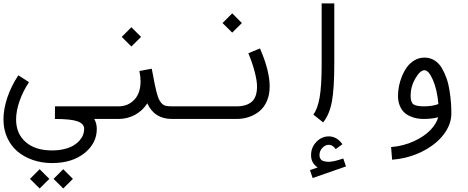

<svg xmlns="http://www.w3.org/2000/svg" viewBox="-47 -678 2718 1114"><path d="M263.7 359.9 319.8 303.7 376 359.9 319.8 415.5ZM127 359.9 183.1 303.7 239.3 359.9 183.1 415.5ZM530.3 -61V12.2H500Q514.6 38.1 514.6 70.3Q514.6 153.3 442.9 210.7Q371.1 268.1 254.9 268.1Q195.3 268.1 143.6 250.2Q91.8 232.4 54 200.2Q16.1 168 -5.4 120.1Q-26.9 72.3 -26.9 15.1Q-26.9 -44.9 -4.4 -112.1Q18.1 -179.2 59.6 -241.2L121.1 -201.2Q85.4 -147.5 65.9 -90.1Q46.4 -32.7 46.4 15.1Q46.4 97.7 102.1 146.2Q157.7 194.8 254.9 194.8Q293.5 194.8 325.4 187Q357.4 179.2 378.4 166.7Q399.4 154.3 414.1 137.7Q428.7 121.1 435.1 104.2Q441.4 87.4 441.4 70.3Q441.4 40 403.1 26.1Q364.7 12.2 271.5 12.2L272 -61Z M659.2 -463.9 715.3 -520 771.5 -463.9 715.3 -408.2ZM530.3 -61H640.1Q696.3 -61 732.4 -99.4Q768.6 -137.7 768.6 -206.5Q768.6 -234.9 761.7 -266.1L833.5 -279.3Q845.7 -211.9 851.6 -185.5Q860.8 -142.6 868.2 -119.9Q875.5 -97.2 887.2 -82.8Q898.9 -68.4 912.6 -64.7Q926.3 -61 950.7 -61H1060.5V12.2H950.7Q848.6 12.2 807.6 -78.6Q780.3 -35.2 736.1 -11.5Q691.9 12.2 640.1 12.2H530.3Q515.1 12.2 504.4 1.5Q493.7 -9.3 493.7 -24.4Q493.7 -39.6 504.4 -50.3Q515.1 -61 530.3 -61Z M1244.1 -544.4 1300.3 -600.6 1356.4 -544.4 1300.3 -488.8ZM1060.5 -61H1325.2Q1382.8 -61 1413.6 -87.6Q1444.3 -114.3 1444.3 -176.3Q1444.3 -209 1430.9 -261Q1417.5 -313 1394 -369.1L1461.4 -397Q1517.6 -268.1 1517.6 -176.3Q1517.6 -128.9 1501.7 -92Q1485.8 -55.2 1458.7 -33Q1431.6 -10.7 1397.7 0.7Q1363.8 12.2 1325.2 12.2H1060.5Q1045.4 12.2 1034.7 1.5Q1023.9 -9.3 1023.9 -24.4Q1023.9 -39.6 1034.7 -50.3Q1045.4 -61 1060.5 -61Z M1828.1 32.2 1771 -13.2Q1795.4 -45.4 1807.4 -111.6Q1819.3 -177.7 1819.3 -309.6V-658.2H1892.6Q1892.6 -658.2 1892.6 -309.6Q1892.6 -166.5 1879.2 -91.1Q1865.7 -15.6 1828.1 32.2ZM1862.3 260.7Q1887.7 260.7 1944.8 241.7L1960.4 287.6L1767.1 355L1751.5 309.1L1796.4 293.5Q1757.8 269 1757.8 222.2Q1757.8 177.2 1788.6 145.3Q1819.3 113.3 1860.8 113.3Q1907.2 113.3 1939.9 158.7L1900.9 187Q1882.8 162.1 1860.8 162.1Q1840.8 162.1 1823.7 179.7Q1806.6 197.3 1806.6 222.2Q1806.6 239.7 1818.1 250.2Q1829.6 260.7 1862.3 260.7Z M2496.6 -74.2Q2489.7 -156.7 2465.1 -213.6Q2440.4 -270.5 2416 -270.5Q2390.6 -270.5 2363 -223.1Q2335.4 -175.8 2335.4 -122.6Q2335.4 -83.5 2352.5 -72.3Q2369.6 -61 2412.1 -61Q2461.4 -61 2496.6 -74.2ZM2416 -343.8Q2448.2 -343.8 2474.1 -327.6Q2500 -311.5 2516.4 -283.4Q2532.7 -255.4 2544.2 -222.7Q2555.7 -189.9 2561.5 -151.1Q2567.4 -112.3 2569.6 -81.3Q2571.8 -50.3 2571.8 -19.5Q2571.8 44.4 2526.4 103.3Q2481 162.1 2401.6 201.7Q2322.3 241.2 2228 248.5L2222.2 175.3Q2293.9 169.4 2354.5 141.4Q2415 113.3 2450 76.9Q2484.9 40.5 2495.6 2.4Q2457 12.2 2412.1 12.2Q2392.1 12.2 2373 9Q2354 5.9 2333.3 -3.2Q2312.5 -12.2 2297.4 -26.6Q2282.2 -41 2272.2 -65.7Q2262.2 -90.3 2262.2 -122.6Q2262.2 -147.9 2267.6 -176.8Q2272.9 -205.6 2285.2 -235.4Q2297.4 -265.1 2314.7 -289.1Q2332 -313 2358.4 -328.4Q2384.8 -343.8 2416 -343.8Z"/></svg>

Font: AzarMehrMonospaced
Style: SansBold
Weight: 1
Designer: Amin Abedi
Version: Version 1.00